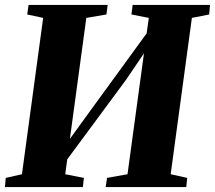

<svg xmlns="http://www.w3.org/2000/svg" viewBox="-25 -763 876 783"><path d="M-5 0 -1.5 -37.5 64.5 -52.5 151 -690 86 -704 91.5 -743H414L409 -704L327 -690L251.5 -133.5L222 -144L341.5 -309L612 -680.5L565.5 -575L582 -690L511 -704L516 -743H831.5L828 -704L757.5 -690L671 -52.5L738.5 -37.5L734.5 0H406L411.5 -37.5L495 -52.5L568.5 -592.5L598 -598.5L490 -439L207 -56L254 -148.5L241 -52.5L317 -37.5L313 0Z"/></svg>

Font: Merriweather 72pt Black
Style: Italic
Weight: 900
Italic angle: -7.8°
Version: Version 2.101